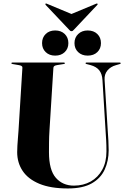

<svg xmlns="http://www.w3.org/2000/svg" viewBox="-20 -1053 712 1084"><path d="M576.5 -307 558.5 -601Q556.5 -635 540.8 -655.5Q525 -676 491.5 -685.5L468.5 -691.5Q465.5 -692.5 464.2 -693.2Q463 -694 463 -696Q463 -697.5 464.2 -698.8Q465.5 -700 468 -700H656.5Q659 -700 660.2 -698.8Q661.5 -697.5 661.5 -696Q661.5 -694 659.8 -693Q658 -692 655 -691L634.5 -685Q604 -676.5 586.2 -654.8Q568.5 -633 570.5 -602.5L588.5 -312Q590.5 -285 592 -258.5Q593.5 -232 593.5 -204.5Q593.5 -145 571.2 -96Q549 -47 498.5 -18Q448 11 363 11Q265.5 11 202 -15.5Q138.5 -42 107.8 -88.2Q77 -134.5 77 -194Q77 -208 78.2 -230.8Q79.5 -253.5 81.5 -276.5Q83.5 -299.5 84.5 -315.5L106.5 -671Q107 -677 101.5 -680.5Q96 -684 85.5 -685.5L51 -691.5Q44 -693 44 -696Q44 -697.5 45.5 -698.8Q47 -700 49.5 -700H340.5Q343.5 -700 345 -698.8Q346.5 -697.5 346.5 -696Q346.5 -694 344.8 -693.2Q343 -692.5 339 -691.5L302.5 -685.5Q292.5 -684 287.2 -680.5Q282 -677 281.5 -670.5L259.5 -319Q257 -280.5 256.8 -248.2Q256.5 -216 256.5 -193.5Q256.5 -93.5 295.2 -49.2Q334 -5 397 -5Q450.5 -5 492 -28.2Q533.5 -51.5 557.2 -94.8Q581 -138 581 -198Q581 -234.5 579.5 -259.8Q578 -285 576.5 -307ZM291.5 -739Q258.5 -739 238 -758.8Q217.5 -778.5 217.5 -809.5Q217.5 -841 238 -861Q258.5 -881 291.5 -881Q325 -881 345.5 -861Q366 -841 366 -809.5Q366 -778.5 345.5 -758.8Q325 -739 291.5 -739ZM475 -739Q442 -739 421.2 -758.8Q400.5 -778.5 400.5 -809.5Q400.5 -841 421.5 -861Q442.5 -881 475 -881Q509 -881 529.5 -861Q550 -841 550 -809.5Q550 -778.5 529.5 -758.8Q509 -739 475 -739ZM422 -958 245.5 -1031.5Q239.5 -1034.5 237.5 -1032.5Q236 -1031.5 236 -1029.5Q236 -1027.5 238 -1025L371 -884.5Q374.5 -880.5 377 -878.8Q379.5 -877 383.5 -877Q388 -877 390.5 -878.8Q393 -880.5 396.5 -884.5L529 -1025Q531.5 -1027.5 531.2 -1029.5Q531 -1031.5 530 -1032.5Q527.5 -1034.5 521.5 -1031.5L345 -958Z"/></svg>

Font: Fraunces 120pt
Style: Bold
Weight: 700
Version: Version 1.000;[b76b70a41]